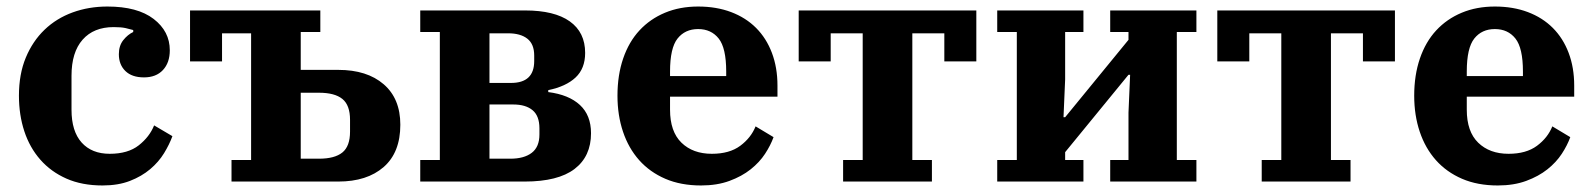

<svg xmlns="http://www.w3.org/2000/svg" viewBox="-20 -556 4879 588"><path d="M294 12Q231 12 183.5 -9Q136 -30 103.5 -67Q71 -104 54.5 -154Q38 -204 38 -263Q38 -329 59 -379.5Q80 -430 116.5 -465Q153 -500 202.5 -518Q252 -536 309 -536Q401 -536 450.5 -498Q500 -460 500 -402Q500 -364 479 -341.5Q458 -319 421 -319Q384 -319 364 -338.5Q344 -358 344 -390Q344 -416 357.5 -433Q371 -450 388 -458V-464Q378 -467 364.5 -470Q351 -473 328 -473Q267 -473 233 -434.5Q199 -396 199 -324V-220Q199 -154 230 -119.5Q261 -85 316 -85Q372 -85 405 -111Q438 -137 452 -172L508 -139Q499 -114 482.5 -87Q466 -60 440 -38Q414 -16 378 -2Q342 12 294 12Z M689 -66H749V-454H660V-368H562V-524H961V-458H901V-342H1016Q1104 -342 1155 -298Q1206 -254 1206 -174Q1206 -89 1155 -44.5Q1104 0 1016 0H689ZM957 -70Q1005 -70 1028.5 -89Q1052 -108 1052 -153V-189Q1052 -234 1028.5 -253Q1005 -272 957 -272H901V-70Z M1267 -66H1327V-458H1267V-524H1588Q1678 -524 1725 -490.5Q1772 -457 1772 -394Q1772 -346 1742.5 -318.5Q1713 -291 1659 -280V-274Q1722 -266 1756 -234.5Q1790 -203 1790 -148Q1790 -77 1739.5 -38.5Q1689 0 1587 0H1267ZM1543 -70Q1585 -70 1608.5 -88Q1632 -106 1632 -144V-163Q1632 -201 1611 -218.5Q1590 -236 1552 -236H1479V-70ZM1545 -302Q1616 -302 1616 -369V-386Q1616 -421 1595 -437.5Q1574 -454 1536 -454H1479V-302Z M2127 12Q2065 12 2017.5 -8.5Q1970 -29 1937.5 -65.5Q1905 -102 1888 -152.5Q1871 -203 1871 -263Q1871 -326 1888.5 -377Q1906 -428 1938.5 -463Q1971 -498 2016.5 -517Q2062 -536 2118 -536Q2174 -536 2219 -519Q2264 -502 2295.5 -470.5Q2327 -439 2344 -394Q2361 -349 2361 -294V-260H2032V-220Q2032 -153 2067 -119Q2102 -85 2160 -85Q2214 -85 2247 -109.5Q2280 -134 2294 -169L2349 -136Q2340 -111 2323 -85Q2306 -59 2279 -37.5Q2252 -16 2214 -2Q2176 12 2127 12ZM2032 -323H2204V-337Q2204 -409 2181 -438Q2158 -467 2118 -467Q2078 -467 2055 -438Q2032 -409 2032 -337Z M2562 -66H2622V-454H2524V-368H2426V-524H2970V-368H2872V-454H2774V-66H2834V0H2562Z M3034 -66H3094V-458H3034V-524H3298V-458H3242V-313L3237 -197H3242L3436 -434V-458H3380V-524H3644V-458H3584V-66H3644V0H3380V-66H3436V-211L3441 -327H3436L3242 -90V-66H3298V0H3034Z M3844 -66H3904V-454H3806V-368H3708V-524H4252V-368H4154V-454H4056V-66H4116V0H3844Z M4567 12Q4505 12 4457.5 -8.5Q4410 -29 4377.5 -65.5Q4345 -102 4328 -152.5Q4311 -203 4311 -263Q4311 -326 4328.5 -377Q4346 -428 4378.5 -463Q4411 -498 4456.5 -517Q4502 -536 4558 -536Q4614 -536 4659 -519Q4704 -502 4735.5 -470.5Q4767 -439 4784 -394Q4801 -349 4801 -294V-260H4472V-220Q4472 -153 4507 -119Q4542 -85 4600 -85Q4654 -85 4687 -109.5Q4720 -134 4734 -169L4789 -136Q4780 -111 4763 -85Q4746 -59 4719 -37.5Q4692 -16 4654 -2Q4616 12 4567 12ZM4472 -323H4644V-337Q4644 -409 4621 -438Q4598 -467 4558 -467Q4518 -467 4495 -438Q4472 -409 4472 -337Z"/></svg>

Font: IBM Plex Serif
Style: Bold
Weight: 700
Designer: Mike Abbink, Paul van der Laan, Pieter van Rosmalen
Foundry: Bold Monday
Version: Version 2.008